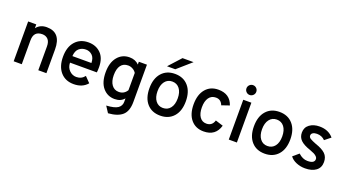

<svg xmlns="http://www.w3.org/2000/svg" viewBox="-63 -1423 4182 2315"><g transform="rotate(20 2028.5 -266.0)"><path d="M391 0V-305Q391 -366 363 -395.5Q335 -425 289 -425Q179 -425 179 -307V0H75V-511H179V-462Q227 -523 311 -523Q495 -523 495 -305V0Z M847 12Q740 12 677.5 -59.5Q615 -131 615 -256Q615 -381 678 -452Q741 -523 847 -523Q943 -523 1005 -462Q1067 -401 1067 -284Q1067 -241 1063 -217H719Q720 -156 758.5 -118Q797 -80 848 -80Q914 -80 954 -132L1022 -62Q960 12 847 12ZM719 -301H963Q962 -367 928 -399Q894 -431 847 -431Q794 -431 758.5 -399.5Q723 -368 719 -301Z M1358 200 1306 120Q1412 114 1453.5 84.5Q1495 55 1495 4V-41Q1452 12 1372 12Q1280 12 1221 -57.5Q1162 -127 1162 -256Q1162 -380 1220.5 -451.5Q1279 -523 1374 -523Q1449 -523 1495 -475V-511H1599V-33Q1599 85 1540 138Q1481 191 1358 200ZM1391 -86Q1459 -86 1495 -146V-367Q1479 -393 1450.5 -409Q1422 -425 1391 -425Q1330 -425 1298 -381.5Q1266 -338 1266 -256Q1266 -178 1299.5 -132Q1333 -86 1391 -86Z M1833 -576 1975 -732H2117L1939 -576ZM2128 -59Q2065 12 1957 12Q1849 12 1786.5 -59Q1724 -130 1724 -255Q1724 -380 1786.5 -451.5Q1849 -523 1957 -523Q2065 -523 2128 -451.5Q2191 -380 2191 -255Q2191 -130 2128 -59ZM1957 -86Q2017 -86 2052 -131Q2087 -176 2087 -255Q2087 -334 2052 -379.5Q2017 -425 1957 -425Q1898 -425 1863 -379.5Q1828 -334 1828 -255Q1828 -177 1863 -131.5Q1898 -86 1957 -86Z M2514 12Q2411 12 2351 -59Q2291 -130 2291 -255Q2291 -380 2351 -451.5Q2411 -523 2514 -523Q2663 -523 2707 -391L2608 -357Q2583 -423 2518 -423Q2460 -423 2428.5 -378.5Q2397 -334 2397 -255Q2397 -177 2428 -132.5Q2459 -88 2514 -88Q2588 -88 2610 -163L2709 -132Q2668 12 2514 12Z M2931.5 -609.5Q2913 -591 2887 -591Q2861 -591 2842.5 -609.5Q2824 -628 2824 -654Q2824 -680 2842.5 -698.5Q2861 -717 2887 -717Q2913 -717 2931.5 -698.5Q2950 -680 2950 -654Q2950 -628 2931.5 -609.5ZM2835 0V-511H2939V0Z M3469 -59Q3406 12 3298 12Q3190 12 3127.5 -59Q3065 -130 3065 -255Q3065 -380 3127.5 -451.5Q3190 -523 3298 -523Q3406 -523 3469 -451.5Q3532 -380 3532 -255Q3532 -130 3469 -59ZM3298 -86Q3358 -86 3393 -131Q3428 -176 3428 -255Q3428 -334 3393 -379.5Q3358 -425 3298 -425Q3239 -425 3204 -379.5Q3169 -334 3169 -255Q3169 -177 3204 -131.5Q3239 -86 3298 -86Z M3815 12Q3755 12 3702 -10.5Q3649 -33 3622 -71L3696 -134Q3751 -82 3813 -82Q3903 -82 3903 -137Q3903 -156 3886 -172Q3869 -188 3852 -195.5Q3835 -203 3797 -218Q3713 -246 3673.5 -284Q3634 -322 3634 -382Q3634 -448 3684.5 -485.5Q3735 -523 3812 -523Q3927 -523 3991 -446L3916 -386Q3875 -429 3812 -429Q3779 -429 3759.5 -416.5Q3740 -404 3740 -382Q3740 -359 3763.5 -344.5Q3787 -330 3839 -310Q3926 -281 3966.5 -242Q4007 -203 4007 -137Q4007 -65 3955.5 -26.5Q3904 12 3815 12Z"/></g></svg>

Font: Overpass Light
Style: Bold
Weight: 600
Designer: Delve Withrington, Thomas Jockin
Foundry: Delve Fonts
Version: Version 3.000;DELV;Overpass